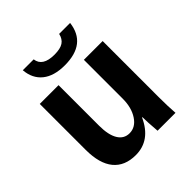

<svg xmlns="http://www.w3.org/2000/svg" viewBox="-196 -848 992 992"><g transform="rotate(-45 300.0 -351.5)"><path d="M203.1 -528.3V-231.9Q203.1 -164.6 224.9 -128.7Q246.6 -92.8 287.1 -92.8Q331.1 -92.8 359.6 -136Q388.2 -179.2 388.2 -245.1V-528.3H525.4V-118.2Q525.4 -50.8 529.3 0H398.4Q392.6 -70.3 392.6 -105H390.1Q337.9 9.8 230 9.8Q149.9 9.8 107.9 -41.3Q65.9 -92.3 65.9 -192.9V-528.3ZM298.8 -577.6Q220.2 -577.6 176.3 -613Q132.3 -648.4 127 -713.4H206.5Q213.9 -654.3 299.8 -654.3Q342.8 -654.3 364.3 -668.5Q385.7 -682.6 392.6 -713.4H472.7Q456.1 -577.6 298.8 -577.6Z"/></g></svg>

Font: Liberation Mono
Style: Bold
Weight: 700
Monospace: yes
Designer: Steve Matteson
Foundry: Ascender Corporation
Version: Version 2.1.5